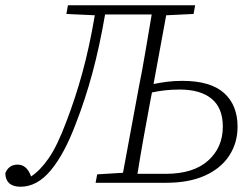

<svg xmlns="http://www.w3.org/2000/svg" viewBox="-40 -694 954 729"><path d="M531 -312Q518 -242 505.5 -173Q493 -104 482 -34H589Q694 -34 750 -84Q806 -134 806 -213Q806 -284 763.5 -319Q721 -354 642 -354Q612 -354 586 -351Q560 -348 537 -343ZM38 15Q-18 15 -20 -36Q-7 -69 27 -69Q62 -69 78 -24Q113 -47 145.5 -94Q178 -141 213 -235Q246 -321 272.5 -417Q299 -513 320 -636L212 -641L218 -674H701L695 -641L591 -636L543 -375Q567 -380 594 -383.5Q621 -387 652 -387Q759 -387 810.5 -341Q862 -295 862 -213Q862 -151 830 -102.5Q798 -54 737.5 -27Q677 0 591 0H323L329 -32L427 -38L487 -362Q501 -431 512.5 -500.5Q524 -570 536 -639H359Q338 -517 310.5 -415.5Q283 -314 248 -225Q205 -110 153 -47.5Q101 15 38 15Z"/></svg>

Font: Source Serif 4 SmText Light
Style: Italic
Weight: 300
Italic angle: -12°
Designer: Frank Grießhammer
Foundry: Adobe
Version: Version 4.005;hotconv 1.1.0;makeotfexe 2.6.0